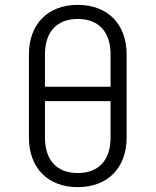

<svg xmlns="http://www.w3.org/2000/svg" viewBox="-20 -760 640 790"><path d="M300 10C423 10 501 -69 501 -194V-536C501 -661 423 -740 300 -740C177 -740 99 -661 99 -536V-194C99 -69 177 10 300 10ZM165 -403V-536C165 -629 214 -682 300 -682C386 -682 435 -629 435 -536V-403ZM300 -48C214 -48 165 -101 165 -194V-344H435V-194C435 -101 386 -48 300 -48Z"/></svg>

Font: JetBrains Mono ExtraLight
Style: Regular
Weight: 240
Monospace: yes
Designer: Philipp Nurullin, Konstantin Bulenkov
Foundry: JetBrains
Version: Version 2.305